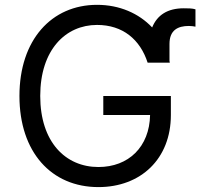

<svg xmlns="http://www.w3.org/2000/svg" viewBox="-20 -757 821 787"><path d="M585.2 -500H676.1L674.7 -507.1V-576.7C674.7 -633.5 708.8 -650.6 754.3 -650.6C764.2 -650.6 774.1 -649.1 781.2 -647.7V-718.8C768.5 -723 750 -723 733 -723C666.9 -723 624.3 -695.3 603.7 -644.5C549 -702.4 469.8 -737.2 377.8 -737.2C191.4 -737.2 59.7 -593.8 59.7 -363.6C59.7 -133.5 190.3 9.9 383.5 9.9C556.8 9.9 680.4 -105.5 680.4 -285.5V-363.6H403.4V-285.5H595.2C592.7 -154.8 506.7 -72.4 383.5 -72.4C248.6 -72.4 144.9 -174.7 144.9 -363.6C144.9 -552.6 248.6 -654.8 377.8 -654.8C483 -654.8 554.3 -595.5 585.2 -500Z"/></svg>

Font: Margiela Sans
Style: Regular
Weight: 400
Designer: Stefan Endress, Andreas Faust
Version: Version 1.100;FEAKit 1.0